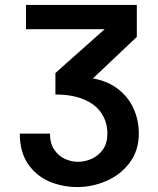

<svg xmlns="http://www.w3.org/2000/svg" viewBox="-20 -745 640 776"><path d="M355.5 -428Q414 -418 455.8 -386.2Q497.5 -354.5 519.2 -307.5Q541 -260.5 541 -205Q541 -137 504.5 -88Q468 -39 410.8 -14Q353.5 11 293 11Q232 11 179.2 -11.5Q126.5 -34 93.2 -82.5Q60 -131 60 -205H182Q182 -165.5 199.2 -140Q216.5 -114.5 242.5 -102.8Q268.5 -91 295 -91Q323 -91 350.2 -103Q377.5 -115 395.8 -140.5Q414 -166 414 -205Q414 -250 391.2 -285.8Q368.5 -321.5 321.2 -342.2Q274 -363 204 -363V-450L403 -627H85V-725H533V-596Z"/></svg>

Font: JuliaMono Latin
Style: Bold
Weight: 700
Monospace: yes
Designer: cormullion
Foundry: corm
Version: Version 0.038; ttfautohint (v1.8)